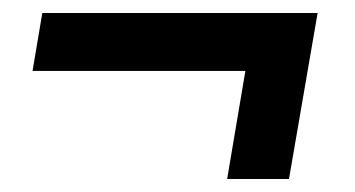

<svg xmlns="http://www.w3.org/2000/svg" viewBox="-20 -426 545 295"><path d="M357 -317H30L45 -406H468L424 -151H329Z"/></svg>

Font: Cabin SemiBold
Style: Italic
Weight: 600
Italic angle: -7°
Designer: Pablo Impallari
Foundry: Pablo Impallari. http://www.impallari.com Igino Marini. http://www.ikern.com
Version: Version 2.200